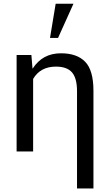

<svg xmlns="http://www.w3.org/2000/svg" viewBox="-20 -830 606 1052"><path d="M298 -622H254L285 -809.5H382.5ZM492 202.5H402V-330.5Q402 -401 374.8 -433Q347.5 -465 286.5 -465Q201 -465 161.5 -397.5V0H71V-528.5H152L158 -455.5L159.5 -455Q213 -538 314 -538Q402 -538 447 -491.2Q492 -444.5 492 -332.5Z"/></svg>

Font: Roberto Sans
Style: Regular
Weight: 400
Designer: Google (font) & Cristiano Sobral (main changes)
Version: Version 1.500; ttfautohint (v1.8.4.7-5d5b-dirty)